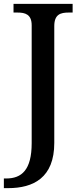

<svg xmlns="http://www.w3.org/2000/svg" viewBox="-34 -734 422 994"><path d="M-14 240H8C139 240 247 186 247 6V-599C247 -660 280 -669 321 -669H342V-714H36V-669H57C96 -669 130 -660 130 -603V7C130 146 78 190 -2 190H-14Z"/></svg>

Font: Noto Serif Medium
Style: Regular
Weight: 500
Designer: Monotype Design Team
Foundry: Monotype Imaging Inc.
Version: Version 2.013